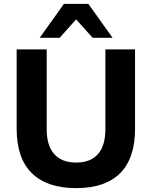

<svg xmlns="http://www.w3.org/2000/svg" viewBox="-20 -960 783 991"><path d="M373 11Q223 11 144.5 -66Q66 -143 66 -295V-705H221V-294Q221 -208 260 -164.5Q299 -121 373 -121Q447 -121 485.5 -164.5Q524 -208 524 -294V-705H677V-295Q677 -143 600 -66Q523 11 373 11ZM185 -765 310 -940H436L561 -765H458L373 -860L288 -765Z"/></svg>

Font: Nunito Sans 12pt ExtraBold
Style: Regular
Weight: 800
Designer: Vernon Adams
Foundry: Vernon Adams
Version: Version 3.101;gftools[0.9.27]